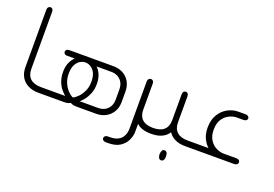

<svg xmlns="http://www.w3.org/2000/svg" viewBox="-108 -945 2043 1433"><g transform="rotate(20 913.0 -228.0)"><path d="M225 0H214Q165 0 130 -18.5Q95 -37 76.5 -69.5Q58 -102 58 -146V-602Q58 -616 65 -623.5Q72 -631 81 -631Q92 -631 98 -623.5Q104 -616 104 -602V-149Q104 -99 133 -72.5Q162 -46 218 -46H225Z M213 0V-46H410Q397 -57 378.5 -78.5Q360 -100 347 -133.5Q334 -167 334 -211Q334 -253 347.5 -283.5Q361 -314 382 -333H319Q312 -333 306.5 -335.5Q301 -338 297.5 -343.5Q294 -349 294 -356Q294 -365 301.5 -371.5Q309 -378 323 -378H673Q716 -378 749.5 -360Q783 -342 802.5 -308.5Q822 -275 822 -230V-148Q822 -103 802.5 -70Q783 -37 749.5 -18.5Q716 0 673 0H520Q500 0 488.5 -3Q477 -6 468 -12Q459 -6 448 -3Q437 0 416 0ZM468 -55Q485 -62 506 -83Q527 -104 542.5 -137Q558 -170 558 -211Q558 -255 544.5 -281.5Q531 -308 510 -320.5Q489 -333 468 -333Q447 -333 426 -320.5Q405 -308 391.5 -281.5Q378 -255 378 -211Q378 -170 393 -137Q408 -104 429 -83Q450 -62 468 -55ZM526 -46H673Q700 -46 723 -57.5Q746 -69 760 -92.5Q774 -116 774 -151V-227Q774 -263 760 -286.5Q746 -310 723 -321.5Q700 -333 673 -333H555Q576 -314 589 -283Q602 -252 602 -212Q602 -167 588.5 -134Q575 -101 557.5 -79Q540 -57 526 -46Z M1113 0H1100Q1068 0 1039 -9.5Q1010 -19 993 -37V27Q993 59 977 93.5Q961 128 926 151.5Q891 175 831 175H813Q800 175 792 168.5Q784 162 784 153Q784 143 791.5 136Q799 129 812 129H828Q866 129 889.5 117.5Q913 106 925 88.5Q937 71 941 53Q945 35 945 23V-355Q945 -369 952.5 -376.5Q960 -384 970 -384Q980 -384 986.5 -376.5Q993 -369 993 -355V-149Q993 -99 1021.5 -72.5Q1050 -46 1106 -46H1113Z M1390 -46V0H1378Q1332 0 1298 -16.5Q1264 -33 1246 -62Q1229 -33 1194.5 -16.5Q1160 0 1114 0H1102V-46H1108Q1165 -46 1194 -72.5Q1223 -99 1223 -149V-355Q1223 -369 1229.5 -376.5Q1236 -384 1246 -384Q1256 -384 1262.5 -376.5Q1269 -369 1269 -355V-149Q1269 -99 1298 -72.5Q1327 -46 1383 -46ZM1247 81Q1258 81 1265 91Q1272 101 1272 120V123Q1272 141 1265 151Q1258 161 1247 161Q1235 161 1228.5 151Q1222 141 1221 123V119Q1222 101 1228.5 91Q1235 81 1247 81Z M1378 0V-46H1549Q1524 -68 1507 -103.5Q1490 -139 1490 -189Q1490 -249 1515 -291Q1540 -333 1580.5 -355.5Q1621 -378 1666 -378H1722Q1736 -378 1744 -371.5Q1752 -365 1752 -356Q1752 -346 1744 -339.5Q1736 -333 1722 -333H1669Q1641 -333 1610.5 -318.5Q1580 -304 1559 -272.5Q1538 -241 1538 -189Q1538 -139 1559 -107Q1580 -75 1610.5 -60.5Q1641 -46 1669 -46H1769Q1783 -46 1791 -40Q1799 -34 1799 -23Q1799 -13 1791 -6.5Q1783 0 1769 0Z"/></g></svg>

Font: Beiruti Light
Style: Regular
Weight: 300
Designer: Arlette Boutros
Foundry: Boutros
Version: Version 1.41